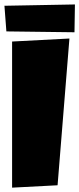

<svg xmlns="http://www.w3.org/2000/svg" viewBox="-26 -862 359 870"><path d="M288.6 -687.5 234.9 -22.5 28.8 -11.7V-673.8ZM311.5 -715.8 2.9 -719.7 -5.9 -835.9 313.5 -841.8Z"/></svg>

Font: Luckiest Guy RUS-BEL-UKR
Style: Regular
Weight: 400
Designer: Astigmatic (AOETI)
Foundry: Astigmatic (AOETI)
Version: Version 1.00 March 11, 2019, initial release